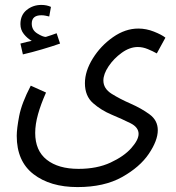

<svg xmlns="http://www.w3.org/2000/svg" viewBox="-20 -530 713 780"><path d="M224 -353 210 -395Q192 -388 166 -380Q154 -380 131.5 -394Q109 -408 109 -434Q109 -468 148 -468Q156 -468 164 -466.5Q172 -465 180 -463L187 -502Q170 -510 148 -510Q114 -510 88.5 -489.5Q63 -469 63 -432Q63 -409 77 -391.5Q91 -374 109 -364Q99 -362 88.5 -359.5Q78 -357 63 -353L73 -309Q108 -317 150.5 -329.5Q193 -342 224 -353ZM295 230Q403 230 475.5 189.5Q548 149 584.5 95Q621 41 621 -1Q621 -41 587.5 -65.5Q554 -90 510.5 -109Q467 -128 433.5 -149Q400 -170 400 -203Q400 -229 421 -260.5Q442 -292 474.5 -315.5Q507 -339 540 -339Q560 -339 580.5 -330.5Q601 -322 617 -313L652 -377Q637 -389 605.5 -401.5Q574 -414 542 -414Q489 -414 439 -379Q389 -344 357 -292.5Q325 -241 325 -192Q325 -140 358 -111Q391 -82 434 -64Q477 -46 510 -29.5Q543 -13 543 14Q543 38 513.5 71.5Q484 105 429 130.5Q374 156 299 156Q217 156 170 119Q123 82 123 10Q123 -25 134.5 -66Q146 -107 167 -154L105 -182Q68 -111 58 -59Q48 -7 48 22Q48 125 116 177.5Q184 230 295 230Z"/></svg>

Font: Noto Sans Arabic Condensed
Style: Regular
Weight: 400
Width: 3
Designer: Nadine Chahine
Foundry: Monotype Imaging Inc.
Version: 1.001